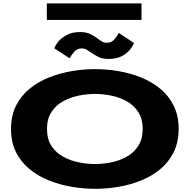

<svg xmlns="http://www.w3.org/2000/svg" viewBox="-20 -1120 1140 1150"><path d="M549.5 11Q481 11 410 -1Q339 -13 273.8 -39Q208.5 -65 157.2 -106.8Q106 -148.5 76 -208.2Q46 -268 46 -348Q46 -427.5 76 -487Q106 -546.5 157.2 -588.5Q208.5 -630.5 273.8 -656.2Q339 -682 410 -694Q481 -706 549.5 -706Q617.5 -706 688.2 -694.2Q759 -682.5 823.8 -656.5Q888.5 -630.5 939.5 -588.8Q990.5 -547 1020.2 -487.2Q1050 -427.5 1050 -348Q1050 -268 1020.2 -208.2Q990.5 -148.5 939.5 -106.5Q888.5 -64.5 823.8 -38.5Q759 -12.5 688.2 -0.8Q617.5 11 549.5 11ZM549.5 -137.5Q595 -137.5 644.5 -147.2Q694 -157 737.2 -180.5Q780.5 -204 807.5 -245Q834.5 -286 834.5 -348Q834.5 -409.5 807.5 -450.2Q780.5 -491 737.2 -514.5Q694 -538 644.5 -547.8Q595 -557.5 549.5 -557.5Q504 -557.5 453.8 -547.8Q403.5 -538 359.8 -514.5Q316 -491 288.8 -450.2Q261.5 -409.5 261.5 -348Q261.5 -286 288.8 -245Q316 -204 359.8 -180.5Q403.5 -157 453.8 -147.2Q504 -137.5 549.5 -137.5ZM630 -767Q592.5 -767 568.8 -779.2Q545 -791.5 526 -805Q512 -815 499.2 -822.5Q486.5 -830 470.5 -830Q442 -830 424.5 -810Q407 -790 397 -771L306 -830Q309 -844.5 326.8 -867.8Q344.5 -891 377.8 -909.5Q411 -928 459.5 -928Q496.5 -928 520.5 -916.2Q544.5 -904.5 562.5 -890.5Q577 -879.5 590.2 -871.8Q603.5 -864 619 -864Q648 -864 665.2 -884Q682.5 -904 691 -923L782 -863Q778 -847.5 760.5 -824.8Q743 -802 711 -784.5Q679 -767 630 -767ZM260.5 -1000.5V-1099.5H827.5V-1000.5Z"/></svg>

Font: Trispace Expanded ExtraBold
Style: Regular
Weight: 800
Width: 7
Designer: Tyler Finck
Foundry: Etcetera Type Company
Version: Version 1.210; ttfautohint (v1.8.3)